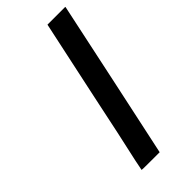

<svg xmlns="http://www.w3.org/2000/svg" viewBox="-224 -740 786 786"><g transform="rotate(-45 169.0 -347.0)"><path d="M161 -348 235 -694H338V-691Q338 -690 265 -347.5Q192 -5 191 -2V0H139Q87 0 87 -1L96 -46Q106 -90 125 -177.5Q144 -265 161 -348Z"/></g></svg>

Font: KaTeX_SansSerif
Style: Italic
Weight: 400
Version: Version 1.1; ttfautohint (v1.3)